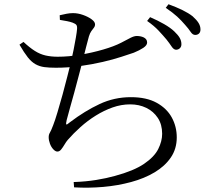

<svg xmlns="http://www.w3.org/2000/svg" viewBox="-20 -840 1040 907"><path d="M811 -605Q800 -606 790.5 -620.5Q781 -635 766 -654Q750 -673 729 -695.5Q708 -718 675 -741L689 -759Q726 -743 755.5 -726Q785 -709 803 -692Q821 -675 829 -661Q837 -647 837 -631Q837 -619 829.5 -612Q822 -605 811 -605ZM328 20Q386 18 435 10Q484 2 523 -9Q612 -33 660.5 -66Q709 -99 727.5 -136Q746 -173 746 -208Q746 -252 725.5 -283Q705 -314 671 -330.5Q637 -347 595 -347Q553 -347 512 -332.5Q471 -318 432.5 -294Q394 -270 360.5 -240Q327 -210 300 -179Q293 -171 285 -157.5Q277 -144 269 -134Q261 -124 251 -124Q242 -124 232 -134.5Q222 -145 216 -161Q210 -177 210 -192Q210 -204 215.5 -213Q221 -222 231 -248Q240 -271 251.5 -309.5Q263 -348 275.5 -393Q288 -438 298 -478.5Q308 -519 315 -546Q322 -576 328 -606.5Q334 -637 338.5 -663Q343 -689 344 -703Q345 -717 340.5 -722.5Q336 -728 323 -733Q312 -737 297 -740Q282 -743 263 -746L262 -768Q279 -772 294.5 -775Q310 -778 325 -778Q348 -778 372 -769.5Q396 -761 412.5 -749Q429 -737 429 -725Q429 -716 423.5 -709Q418 -702 411.5 -693Q405 -684 400 -668Q394 -646 386.5 -617Q379 -588 369 -547Q361 -518 351.5 -480.5Q342 -443 331 -403.5Q320 -364 310.5 -330Q301 -296 295 -273Q291 -256 293 -252.5Q295 -249 311 -263Q381 -316 450.5 -348.5Q520 -381 598 -381Q672 -381 720 -354.5Q768 -328 791.5 -285Q815 -242 815 -191Q815 -137 787 -96Q759 -55 710.5 -26Q662 3 599 20Q536 37 467.5 43Q399 49 330 45ZM244 -520Q212 -520 189.5 -523Q167 -526 148 -536.5Q129 -547 111.5 -569Q94 -591 72 -629L91 -642Q120 -615 144.5 -599.5Q169 -584 195 -578Q221 -572 253 -572Q304 -572 360 -581.5Q416 -591 467.5 -606Q519 -621 552 -638Q580 -653 597 -661.5Q614 -670 626 -670Q634 -670 642.5 -668.5Q651 -667 658.5 -663.5Q666 -660 670.5 -654Q675 -648 675 -639Q675 -626 657 -614Q639 -602 612 -591Q591 -584 553 -571.5Q515 -559 465.5 -547.5Q416 -536 359 -528Q302 -520 244 -520ZM902 -675Q890 -675 880.5 -689.5Q871 -704 854 -723Q837 -743 817 -761.5Q797 -780 763 -803L776 -820Q814 -806 842.5 -792Q871 -778 890 -763Q909 -746 918 -731.5Q927 -717 927 -701Q927 -688 920 -681.5Q913 -675 902 -675Z"/></svg>

Font: Noto Serif JP ExtraLight
Style: Regular
Weight: 400
Version: Version 2.003-H1;hotconv 1.1.1;makeotfexe 2.6.0